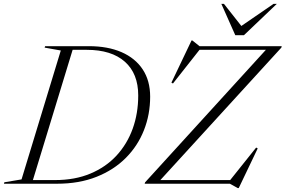

<svg xmlns="http://www.w3.org/2000/svg" viewBox="-62 -955 1484 998"><path d="M254 -692.5 170 -707.5 172.5 -715H400Q498 -715 569.5 -684Q641 -653 679.8 -594.2Q718.5 -535.5 718.5 -452.5Q718.5 -360 686.2 -278.2Q654 -196.5 591.8 -134Q529.5 -71.5 439.5 -35.8Q349.5 0 234 0H-41.5L-39.5 -7.5L50 -22.5ZM224.5 -19Q327.5 -19 408 -52.8Q488.5 -86.5 543.8 -146.5Q599 -206.5 627.8 -286.2Q656.5 -366 656.5 -459Q656.5 -572.5 587 -634.2Q517.5 -696 388.5 -696H315.5L109 -19ZM1402.5 -715 1400.5 -707.5 771.5 -19H1134.5L1269.5 -188L1277.5 -183.5L1179 22.5H1173.5L1133 0H690L692 -7L1320 -696H975L837 -521L829 -525.5L933.5 -744.5H938L975 -715ZM1377 -935 1206 -772H1161L1088.5 -935H1102L1192.5 -820L1360 -935Z"/></svg>

Font: Newsreader 72pt Light
Style: Italic
Weight: 300
Italic angle: -17°
Designer: Hugues Gentile
Foundry: Production Type
Version: Version 1.003; ttfautohint (v1.8.3)